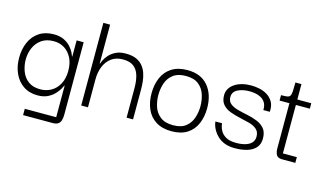

<svg xmlns="http://www.w3.org/2000/svg" viewBox="-84 -833 2159 1263"><g transform="rotate(15 995.5 -201.5)"><path d="M132 160V117H346V-98H344Q342 -93 332.5 -75.5Q323 -58 304.5 -38Q286 -18 258 -4Q230 10 190 10Q132 10 91.5 -18Q51 -46 30 -93Q9 -140 9 -198Q9 -257 30 -304.5Q51 -352 92 -379Q133 -406 191 -406Q232 -406 260.5 -392Q289 -378 306.5 -358Q324 -338 332.5 -320.5Q341 -303 343 -296H345V-406H393V87Q393 109 388 125.5Q383 142 370.5 151Q358 160 334 160ZM196 -33Q237 -33 270.5 -52Q304 -71 324 -108.5Q344 -146 344 -198Q344 -250 325 -286.5Q306 -323 274.5 -342.5Q243 -362 202 -362Q152 -362 119 -338.5Q86 -315 70 -277.5Q54 -240 54 -198Q54 -157 68.5 -118.5Q83 -80 114.5 -56.5Q146 -33 196 -33Z M485 0V-563H531V-298H533Q535 -305 543 -322Q551 -339 568 -358.5Q585 -378 612.5 -392Q640 -406 681 -406Q723 -406 751 -394Q779 -382 796.5 -361Q814 -340 823 -313.5Q832 -287 835 -258.5Q838 -230 838 -201V0H794V-201Q794 -251 783 -287.5Q772 -324 746 -344Q720 -364 673 -364Q625 -364 593.5 -340Q562 -316 546.5 -277Q531 -238 531 -192V0Z M1101 10Q1038 10 995.5 -16.5Q953 -43 932 -90Q911 -137 911 -197Q911 -258 932 -305.5Q953 -353 995.5 -379.5Q1038 -406 1101 -406Q1193 -406 1241.5 -348.5Q1290 -291 1290 -197Q1290 -139 1270 -91.5Q1250 -44 1208 -17Q1166 10 1101 10ZM1101 -31Q1157 -31 1188 -56Q1219 -81 1231.5 -119.5Q1244 -158 1244 -198Q1244 -239 1231.5 -277.5Q1219 -316 1188 -341Q1157 -366 1101 -366Q1046 -366 1014 -341Q982 -316 969.5 -277.5Q957 -239 957 -198Q957 -158 969.5 -119.5Q982 -81 1014 -56Q1046 -31 1101 -31Z M1533 10Q1492 10 1463 -1.5Q1434 -13 1415 -31Q1396 -49 1385 -68Q1374 -87 1369.5 -103Q1365 -119 1365 -127H1410Q1410 -126 1412.5 -110.5Q1415 -95 1426.5 -75Q1438 -55 1463 -40.5Q1488 -26 1533 -26Q1566 -26 1593 -33.5Q1620 -41 1636 -57.5Q1652 -74 1652 -101Q1652 -133 1631.5 -150.5Q1611 -168 1579 -176.5Q1547 -185 1512 -192.5Q1477 -200 1445.5 -212Q1414 -224 1394.5 -247Q1375 -270 1375 -310Q1376 -358 1420 -387.5Q1464 -417 1533 -417Q1559 -417 1588 -411Q1617 -405 1641.5 -390Q1666 -375 1681.5 -349Q1697 -323 1694 -281H1650Q1651 -312 1639.5 -331Q1628 -350 1608.5 -360.5Q1589 -371 1568 -374Q1547 -377 1530 -377Q1483 -377 1450.5 -360Q1418 -343 1418 -308Q1418 -279 1438 -263Q1458 -247 1490 -238.5Q1522 -230 1557 -223Q1592 -216 1624 -203Q1656 -190 1676 -166Q1696 -142 1696 -99Q1696 -60 1674.5 -36Q1653 -12 1616 -1Q1579 10 1533 10Z M1854 0Q1823 0 1813.5 -18Q1804 -36 1804 -61V-377H1848V-39H1943V0ZM1737 -369V-406Q1764 -406 1778 -408Q1792 -410 1798 -419.5Q1804 -429 1805.5 -450.5Q1807 -472 1807 -511H1848V-406H1943V-369Z"/></g></svg>

Font: Darker Grotesque Light
Style: Regular
Weight: 400
Version: Version 1.000;gftools[0.9.28]